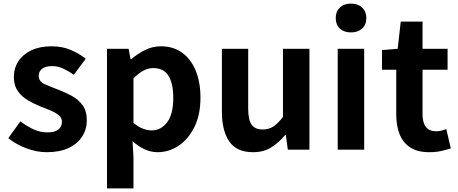

<svg xmlns="http://www.w3.org/2000/svg" viewBox="-20 -831 2541 1066"><path d="M239 14Q183 14 125.5 -8Q68 -30 26 -64L93 -157Q131 -129 167 -112.5Q203 -96 243 -96Q285 -96 304.5 -112.5Q324 -129 324 -155Q324 -176 307 -190.5Q290 -205 263.5 -216.5Q237 -228 207 -239Q172 -253 137 -273Q102 -293 79.5 -324.5Q57 -356 57 -403Q57 -453 82.5 -491.5Q108 -530 155 -552Q202 -574 266 -574Q327 -574 374.5 -553Q422 -532 456 -505L390 -416Q360 -437 330.5 -450.5Q301 -464 270 -464Q232 -464 213.5 -449Q195 -434 195 -410Q195 -379 228 -364Q261 -349 306 -332Q343 -318 379 -298.5Q415 -279 438.5 -247Q462 -215 462 -163Q462 -114 436.5 -73.5Q411 -33 361.5 -9.5Q312 14 239 14Z M574 215V-560H694L705 -502H708Q743 -532 785 -553Q827 -574 873 -574Q942 -574 991 -538.5Q1040 -503 1066.5 -439Q1093 -375 1093 -289Q1093 -193 1059 -125Q1025 -57 971 -21.5Q917 14 855 14Q818 14 783 -2Q748 -18 716 -47L721 44V215ZM823 -107Q873 -107 907.5 -151.5Q942 -196 942 -287Q942 -367 915.5 -410Q889 -453 831 -453Q803 -453 776.5 -439Q750 -425 721 -396V-149Q748 -126 774 -116.5Q800 -107 823 -107Z M1385 14Q1294 14 1253 -45.5Q1212 -105 1212 -211V-560H1358V-229Q1358 -164 1377.5 -138Q1397 -112 1438 -112Q1472 -112 1497.5 -128.5Q1523 -145 1551 -182V-560H1698V0H1578L1567 -81H1563Q1527 -38 1485 -12Q1443 14 1385 14Z M1855 0V-560H2002V0ZM1929 -651Q1890 -651 1867 -672.5Q1844 -694 1844 -731Q1844 -767 1867 -789Q1890 -811 1929 -811Q1967 -811 1990.5 -789Q2014 -767 2014 -731Q2014 -694 1990.5 -672.5Q1967 -651 1929 -651Z M2364 14Q2298 14 2257.5 -12.5Q2217 -39 2198.5 -86Q2180 -133 2180 -195V-444H2101V-553L2188 -560L2205 -711H2326V-560H2465V-444H2326V-196Q2326 -102 2403 -102Q2417 -102 2432 -106Q2447 -110 2458 -114L2483 -7Q2460 0 2430.5 7Q2401 14 2364 14Z"/></svg>

Font: Source Han Sans TC
Style: Bold
Weight: 700
Designer: Ryoko NISHIZUKA Ë•øÂ°öÊ∂ºÂ≠ê (kana, bopomofo & ideographs); Paul D. Hunt (Latin, Greek & Cyrillic); Sandoll Communicatio
Foundry: Adobe
Version: Version 2.004;hotconv 1.0.118;makeotfexe 2.5.65603